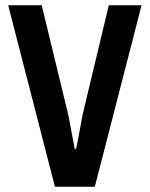

<svg xmlns="http://www.w3.org/2000/svg" viewBox="-20 -707 567 727"><path d="M188 0 11 -687H138L238 -274Q242 -257 246 -233Q250 -209 255 -185Q260 -161 263 -143H268Q270 -151 273.5 -169.5Q277 -188 282 -214Q287 -240 293 -274L392 -687H516L339 0Z"/></svg>

Font: Archivo SemiBold Condensed
Style: Regular
Weight: 600
Width: 3
Version: Version 2.001